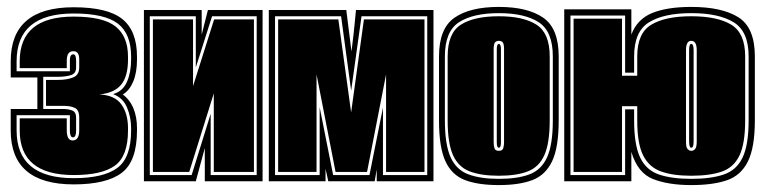

<svg xmlns="http://www.w3.org/2000/svg" viewBox="-20 -524 2210 555"><path d="M193 9Q11 9 11 -147V-209H88V-300H11V-347Q11 -503 193 -503Q291 -503 333.5 -469Q376 -435 376 -360V-352Q376 -314 365 -288Q354 -262 335 -251Q356 -235 366 -210Q376 -185 376 -154V-147Q376 -58 332 -24.5Q288 9 193 9ZM193 -9Q279 -9 319 -38.5Q359 -68 359 -147V-154Q359 -184 347.5 -212.5Q336 -241 307 -252Q335 -260 347 -287.5Q359 -315 359 -352V-360Q359 -426 321 -455.5Q283 -485 193 -485Q28 -485 28 -347V-318H182V-350Q182 -367 192 -367Q200 -367 200 -348V-329Q200 -311 184 -306.5Q168 -302 148 -302H105V-209H162Q178 -209 189 -204.5Q200 -200 200 -184V-147Q200 -127 191 -127Q182 -127 182 -147V-191H28V-147Q28 -9 193 -9ZM193 -18Q37 -18 37 -147V-182H173V-147Q173 -118 190 -118Q209 -118 209 -147V-184Q209 -206 196.5 -212Q184 -218 165 -218H113V-293H148Q173 -293 191 -300Q209 -307 209 -329V-353Q209 -376 192 -376Q173 -376 173 -349V-327H37V-347Q37 -476 193 -476Q278 -476 314 -447.5Q350 -419 350 -360V-352Q350 -303 330 -279Q310 -255 267 -251Q312 -249 331 -222Q350 -195 350 -154V-147Q350 -73 312.5 -45.5Q275 -18 193 -18Z M396 0V-495H563V-424L581 -495H739V0H572V-96L546 0ZM413 -18H534L589 -195V-18H722V-477H593L546 -329V-477H413ZM422 -27V-468H538V-275L599 -468H714V-27H598V-254L527 -27Z M757 0V-495H981L996 -375Q1003 -430 1005.5 -459Q1008 -488 1009 -495H1233V0H1069V-34L1063 0H929L921 -36V0ZM775 -18H904V-214L943 -18H1048L1087 -213V-18H1215V-477H1025L995 -262L966 -477H775ZM784 -27V-468H958L995 -199L1032 -468H1207V-27H1096V-309L1041 -27H950L895 -309V-27Z M1422 11Q1362 11 1324 -3.5Q1286 -18 1267.5 -58Q1249 -98 1249 -176V-361Q1249 -442 1294 -473Q1339 -504 1422 -504Q1505 -504 1550 -473Q1595 -442 1595 -361V-176Q1595 -98 1576 -58Q1557 -18 1519 -3.5Q1481 11 1422 11ZM1422 -7Q1476 -7 1510.5 -20Q1545 -33 1561.5 -69.5Q1578 -106 1578 -176V-361Q1578 -433 1537.5 -459.5Q1497 -486 1422 -486Q1347 -486 1306.5 -459.5Q1266 -433 1266 -361V-176Q1266 -106 1282.5 -69.5Q1299 -33 1334 -20Q1369 -7 1422 -7ZM1422 -16Q1371 -16 1338 -28.5Q1305 -41 1289.5 -75.5Q1274 -110 1274 -176V-361Q1274 -428 1312 -452.5Q1350 -477 1422 -477Q1493 -477 1531 -452.5Q1569 -428 1569 -361V-176Q1569 -110 1553.5 -75.5Q1538 -41 1505.5 -28.5Q1473 -16 1422 -16ZM1422 -88Q1433 -88 1435 -96.5Q1437 -105 1437 -112V-382Q1437 -396 1433.5 -401Q1430 -406 1422 -406Q1415 -406 1411 -401.5Q1407 -397 1407 -382V-112Q1407 -102 1409.5 -95Q1412 -88 1422 -88ZM1422 -97Q1416 -97 1416 -112V-382Q1416 -397 1422 -397Q1428 -397 1428 -382V-112Q1428 -97 1422 -97Z M1978 11Q1912 11 1867.5 -6.5Q1823 -24 1805 -85V0H1611V-497H1805V-424Q1822 -469 1865.5 -486.5Q1909 -504 1978 -504Q2067 -504 2114.5 -474Q2162 -444 2162 -361V-176Q2162 -98 2142 -57.5Q2122 -17 2081.5 -3Q2041 11 1978 11ZM1978 -7Q2035 -7 2072 -19.5Q2109 -32 2126.5 -68.5Q2144 -105 2144 -176V-361Q2144 -433 2101 -459.5Q2058 -486 1978 -486Q1899 -486 1856 -459.5Q1813 -433 1813 -361V-314H1787V-479H1629V-18H1787V-208H1813V-176Q1813 -105 1830.5 -68.5Q1848 -32 1885 -19.5Q1922 -7 1978 -7ZM1978 -16Q1925 -16 1890.5 -28.5Q1856 -41 1839 -75Q1822 -109 1822 -176V-217H1778V-27H1638V-470H1778V-305H1822V-361Q1822 -428 1862.5 -452.5Q1903 -477 1978 -477Q2054 -477 2094 -452.5Q2134 -428 2134 -361V-176Q2134 -109 2117.5 -74.5Q2101 -40 2066.5 -28Q2032 -16 1978 -16ZM1978 -88Q1985 -88 1989.5 -93.5Q1994 -99 1994 -115V-379Q1994 -406 1978 -406Q1963 -406 1963 -379V-115Q1963 -98 1967 -94Q1972 -88 1978 -88ZM1978 -97Q1975 -97 1974 -101Q1972 -105 1972 -115V-379Q1972 -397 1978 -397Q1985 -397 1985 -379V-115Q1985 -105 1983 -101Q1982 -97 1978 -97Z"/></svg>

Font: Alumni Sans Collegiate One SC
Style: Regular
Weight: 400
Designer: Robert E. Leuschke
Foundry: Robert E. Leuschke
Version: Version 1.100